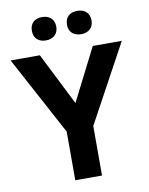

<svg xmlns="http://www.w3.org/2000/svg" viewBox="-98 -1083 821 1061"><g transform="rotate(-10 312.0 -553.0)"><path d="M144 -947C144 -903 174 -882 212 -882C249 -882 281 -903 281 -947C281 -993 249 -1013 212 -1013C174 -1013 144 -993 144 -947ZM341 -947C341 -903 371 -882 410 -882C447 -882 479 -903 479 -947C479 -993 447 -1013 410 -1013C371 -1013 341 -993 341 -947ZM312 -513 164 -807H0L237 -366V-93H387V-371L624 -807H461Z"/></g></svg>

Font: Noto Sans Kannada UI
Style: Bold
Weight: 700
Designer: Jelle Bosma - Monotype Design Team
Foundry: Monotype Imaging Inc.
Version: Version 2.005